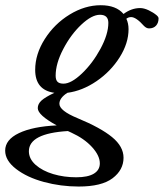

<svg xmlns="http://www.w3.org/2000/svg" viewBox="-88 -471 622 728"><path d="M210.4 236.3Q142.6 236.3 78.6 219Q14.6 201.7 -26.9 169.7Q-68.4 137.7 -68.4 100.1Q-68.4 58.6 -16.1 33.7Q36.1 8.8 127 4.4Q55.2 -34.7 55.2 -61Q55.2 -77.1 69.6 -90.1Q84 -103 118.2 -119.1Q45.4 -129.4 45.4 -206.1Q45.4 -265.6 81.8 -323Q118.2 -380.4 176 -415.8Q233.9 -451.2 293.9 -451.2Q352.5 -451.2 380.4 -418Q410.2 -440.4 443.4 -440.4Q458 -440.4 475.6 -432.1Q493.2 -423.8 505.9 -413.1Q513.2 -406.7 513.2 -401.4Q513.2 -384.3 503.7 -373.8Q494.1 -363.3 477.1 -363.3Q467.3 -363.3 458 -372.6Q428.2 -406.2 409.2 -406.2Q398.9 -406.2 391.1 -399.9Q399.4 -382.3 399.4 -360.4Q399.4 -307.1 365.7 -253.7Q332 -200.2 278.1 -163.3Q224.1 -126.5 167.5 -119.1Q137.2 -99.6 137.2 -77.6Q137.2 -51.3 206.1 -22.9Q293.5 13.2 336.9 48.8Q380.4 84.5 380.4 127Q380.4 173.3 338.9 204.8Q297.4 236.3 210.4 236.3ZM152.8 -153.8Q182.1 -153.8 222.7 -192.4Q263.2 -231 293 -286.1Q322.8 -341.3 322.8 -384.3Q322.8 -415 291 -415Q260.3 -415 220.5 -377.7Q180.7 -340.3 151.9 -285.2Q123 -230 123 -184.1Q123 -168 130.1 -160.9Q137.2 -153.8 152.8 -153.8ZM21.5 102.5Q21.5 131.3 47.1 154.1Q72.8 176.8 113.5 189Q154.3 201.2 201.2 201.2Q245.1 201.2 267.8 187.5Q290.5 173.8 290.5 148.4Q290.5 119.1 261 86.7Q231.4 54.2 182.1 31.7Q173.3 27.8 169.4 25.9Q21.5 34.7 21.5 102.5Z"/></svg>

Font: Elstob 10pt Medium
Style: Italic
Weight: 500
Italic angle: -20°
Designer: Peter S. Baker
Version: Version 1.015